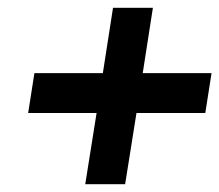

<svg xmlns="http://www.w3.org/2000/svg" viewBox="-20 -528 561 491"><path d="M227 -239 198 -57H300L329 -239H505L521 -341H345L371 -508H269L243 -341H68L52 -239Z"/></svg>

Font: Charger Pro
Style: BlkNarObl
Weight: 900
Designer: Jasper
Foundry: Cannot Into Space Fonts
Version: Version 1.09